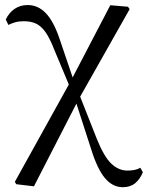

<svg xmlns="http://www.w3.org/2000/svg" viewBox="-20 -549 599 778"><path d="M45.9 197.4 40.1 187.9 267.7 -222.5 426.9 -527.8 498.5 -521.7 505.3 -511.9 296.9 -143.3 117.5 206ZM477.3 209.6Q436.3 209.6 405.1 172.5Q373.9 135.4 348.6 53.1L284.1 -146.4H276.8L299.4 -171L371.2 10.9Q400.5 84.7 430.4 113.5Q460.4 142.2 496 142.2Q511.2 142.2 524.6 139.7Q538 137.2 548.5 130.6L558.9 148.8Q547.3 177.1 527.7 193.4Q508.1 209.6 477.3 209.6ZM264.9 -192.1 199.9 -347.5Q181.9 -394 164.2 -419Q146.4 -444 125.6 -453.5Q104.8 -463 76.8 -463Q56.1 -463 41.2 -458.6Q26.2 -454.2 14 -448L3.4 -470Q16.4 -497.5 39.2 -513.1Q62 -528.6 92.2 -528.6Q133.5 -528.6 164.7 -496.7Q196 -464.9 220.1 -395.3L281.1 -215.5H290.6Z"/></svg>

Font: Noto Serif JP
Style: Regular
Weight: 200
Designer: Ryoko NISHIZUKA 西塚涼子 (kana & ideographs); Frank Grießhammer (Latin, Greek & Cyrillic); Wenlong ZHANG 张文龙 (bopomofo); San
Foundry: Adobe
Version: Version 2.001;hotconv 1.1.0;makeotfexe 2.6.0